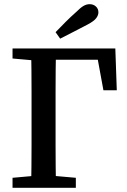

<svg xmlns="http://www.w3.org/2000/svg" viewBox="-20 -899 607 919"><path d="M129 0Q130 -51 130.5 -102Q131 -153 131 -204Q131 -255 131 -306V-357Q131 -409 131 -460.5Q131 -512 130.5 -564Q130 -616 129 -667H248Q247 -617 246.5 -565Q246 -513 246 -461.5Q246 -410 246 -357V-306Q246 -256 246 -205.5Q246 -155 246.5 -103.5Q247 -52 248 0ZM188 -613V-667H532L539 -467H475L439 -663L494 -613ZM40 0V-48L174 -60H207L343 -48V0ZM40 -619V-667H186V-607H174ZM246 -745Q270 -770 294.5 -794.5Q319 -819 344 -841Q365 -862 379.5 -870.5Q394 -879 409 -879Q427 -879 439 -868Q451 -857 451 -840Q451 -826 440.5 -812Q430 -798 400 -782Q367 -765 334.5 -748Q302 -731 268 -714Z"/></svg>

Font: Source Serif 4 18pt Medium
Style: Regular
Weight: 500
Designer: Frank Grießhammer
Foundry: Adobe Systems Incorporated
Version: Version 4.004;hotconv 1.0.116;makeotfexe 2.5.65601